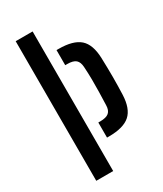

<svg xmlns="http://www.w3.org/2000/svg" viewBox="-200 -877 811 953"><g transform="rotate(-30 206.0 -400.0)"><path d="M211.5 -159V-245.5H222Q257 -245.5 272.2 -258.5Q287.5 -271.5 288 -300.5Q289.5 -338.5 290.2 -374.2Q291 -410 290.8 -445.5Q290.5 -481 288 -519Q286.5 -548 271.8 -561Q257 -574 223 -574H211.5V-660.5H223Q307 -660.5 344.8 -626.8Q382.5 -593 385 -515Q387 -454.5 387 -405.8Q387 -357 385 -304.5Q382 -226.5 344.2 -192.8Q306.5 -159 222 -159ZM58 0V-800H155V0Z"/></g></svg>

Font: Big Shoulders Stencil Text Thin SemiBold
Style: Regular
Weight: 600
Version: Version 2.001